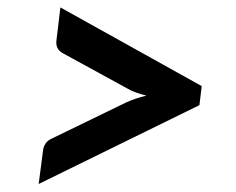

<svg xmlns="http://www.w3.org/2000/svg" viewBox="-20 -588 620 504"><path d="M81.5 -105 503.5 -312 509.5 -362 138.5 -568.5 128 -480.5C127.3 -473.8 128.2 -467.8 130.8 -462.2C133.2 -456.8 138.2 -452 145.5 -448L315.5 -355C322.5 -351 330.1 -347.6 338.2 -344.8C346.4 -341.9 355.2 -339.3 364.5 -337C344.8 -332.3 327 -326.3 311 -319L118.5 -225.5C109.8 -221.8 103.6 -217.2 99.8 -211.5C95.9 -205.8 93.7 -199.7 93 -193Z"/></svg>

Font: Lato
Style: Bold Italic
Weight: 700
Italic angle: -7°
Designer: Lukasz Dziedzic
Foundry: tyPoland Lukasz Dziedzic
Version: Version 2.007; 2014-02-27